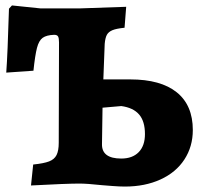

<svg xmlns="http://www.w3.org/2000/svg" viewBox="-20 -675 742 706"><path d="M356 6Q300 0 272 0Q225 0 94 7L102 -70Q141 -74 160.5 -81.5Q180 -89 188 -105Q196 -121 196 -150L197 -519Q197 -535 193.5 -541Q190 -547 179 -547Q151 -546 137 -536Q123 -526 116 -499Q109 -472 103 -415L3 -408Q8 -475 13 -643L24 -655L130 -644H270L444 -650L438 -573Q408 -570 393.5 -564Q379 -558 373 -547Q367 -536 365 -514L360 -383H459Q571 -383 630 -335.5Q689 -288 689 -197Q689 -136 658 -88.5Q627 -41 570 -15Q513 11 439 11Q420 11 394 9Q368 7 356 6ZM513 -182Q513 -229 491.5 -254Q470 -279 426 -285L357 -279L355 -145Q354 -92 426 -92Q467 -92 490 -115.5Q513 -139 513 -182Z"/></svg>

Font: Alegreya SC ExtraBold
Style: Regular
Weight: 800
Designer: Juan Pablo del Peral
Foundry: Huerta Tipografica
Version: Version 2.007; ttfautohint (v1.6)